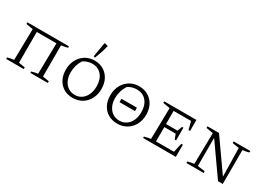

<svg xmlns="http://www.w3.org/2000/svg" viewBox="-4 -1567 3273 2365"><g transform="rotate(30 1632.0 -384.5)"><path d="M213 -476V-39L303 -24V0H53V-21Q76 -28 99 -32.5Q122 -37 144 -39L152 -481L53 -498V-521H645V-500Q624 -495 600.5 -490Q577 -485 554 -482V-39L645 -24V0H396V-19Q419 -27 441 -31.5Q463 -36 485 -39L493 -476Z M998 7Q926 7 871.5 -25.5Q817 -58 786 -116.5Q755 -175 755 -254Q755 -334 788 -396Q821 -458 878.5 -493Q936 -528 1009 -528Q1082 -528 1137 -495Q1192 -462 1223.5 -403Q1255 -344 1255 -267Q1255 -187 1222.5 -125Q1190 -63 1132 -28Q1074 7 998 7ZM1004 -38Q1058 -38 1099 -66Q1140 -94 1163.5 -145Q1187 -196 1187 -264Q1187 -361 1137.5 -420.5Q1088 -480 1004 -480Q971 -480 938 -470Q905 -460 876 -440Q823 -353 823 -255Q823 -191 845.5 -142Q868 -93 909 -65.5Q950 -38 1004 -38ZM992 -561 970 -567 1004 -769 1011 -776 1058 -762Q1031 -659 992 -561Z M1632 7Q1559 7 1504 -25.5Q1449 -58 1418 -116.5Q1387 -175 1387 -254Q1387 -334 1420 -396Q1453 -458 1510.5 -493Q1568 -528 1643 -528Q1716 -528 1772 -495Q1828 -462 1859.5 -403Q1891 -344 1891 -267Q1891 -187 1858 -125Q1825 -63 1766.5 -28Q1708 7 1632 7ZM1638 -38Q1693 -38 1734.5 -66Q1776 -94 1799.5 -145Q1823 -196 1823 -264Q1823 -362 1773 -421Q1723 -480 1637 -480Q1568 -480 1513 -444Q1483 -399 1469 -351Q1455 -303 1455 -255Q1455 -191 1478 -142Q1501 -93 1542 -65.5Q1583 -38 1638 -38ZM1528 -237V-285H1748V-237Z M2444 -173H2466V0H2000V-20Q2023 -27 2046 -31.5Q2069 -36 2091 -39L2099 -482L2000 -499V-521H2458V-364H2436L2407 -477H2159V-290H2322L2347 -358H2367V-178H2347L2321 -247H2159V-43H2414Z M2987 -521H3224V-500Q3199 -493 3178.5 -489Q3158 -485 3134 -482L3133 0H3066L2757 -439V-39L2862 -24V0H2616V-21Q2639 -28 2661.5 -32.5Q2684 -37 2706 -39L2714 -481L2615 -498V-521H2779L3090 -79L3082 -482L2987 -498Z"/></g></svg>

Font: Piazzolla SC Light
Style: Regular
Weight: 300
Designer: Juan Pablo del Peral
Foundry: Huerta Tipografica
Version: Version 1.330